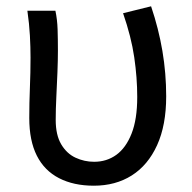

<svg xmlns="http://www.w3.org/2000/svg" viewBox="-20 -577 609 610"><path d="M278 13Q214 13 167.5 -11Q121 -35 97 -82.5Q73 -130 73 -202Q73 -250 75 -298.5Q77 -347 77 -394Q77 -427 75 -464Q73 -501 67 -543H156Q162 -515 163 -483.5Q164 -452 164 -416Q164 -386 162.5 -347.5Q161 -309 159 -269.5Q157 -230 157 -196Q157 -148 174.5 -118.5Q192 -89 220 -76Q248 -63 279 -63Q319 -63 349.5 -85Q380 -107 398 -152.5Q416 -198 416 -269Q416 -330 406.5 -395Q397 -460 371 -535L460 -557Q484 -486 496 -415Q508 -344 508 -271Q508 -179 479 -115.5Q450 -52 398.5 -19.5Q347 13 278 13Z"/></svg>

Font: Farlight84_Sys_V01
Style: Regular
Weight: 400
Designer: Ryoko NISHIZUKA  (kana, bopomofo & ideographs); Paul D. Hunt (Latin, Greek & Cyrillic); Sandoll Communications , Soo-you
Foundry: Adobe
Version: Version 2.004;October 29, 2024;FontCreator 14.0.0.2814 64-bi